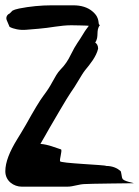

<svg xmlns="http://www.w3.org/2000/svg" viewBox="-39 -671 524 722"><path d="M284 21C284 20 463 18 463 18C472 18 421 11 421 -1C419 -1 417 -28 414 -28C403 -38 385 -47 360 -47C361 -51 182 -57 187 -65C184 -70 195 -103 191 -109C165 -117 145 -127 113 -130C123 -146 134 -167 148 -191C159 -210 216 -308 227 -323C245 -347 268 -391 281 -407C300 -430 323 -458 330 -488C330 -500 325 -507 319 -511C335 -534 320 -556 337 -577C326 -578 341 -600 310 -627C291 -644 265 -651 237 -651H154C116 -651 73 -647 33 -639C19 -636 14 -634 8 -631L-3 -620C-11 -617 -18 -607 -14 -596L-3 -570C12 -562 35 -557 59 -559L107 -563C148 -566 188 -576 229 -576C229 -576 296 -575 295 -574C288 -564 283 -559 273 -542C258 -516 247 -506 227 -465C217 -444 205 -426 189 -410C177 -398 168 -381 158 -363C149 -346 138 -329 125 -312C110 -292 89 -257 59 -203C46 -180 35 -163 26 -148C-3 -101 -19 -61 -19 -27C-19 10 13 31 43 31H213C239 31 256 21 284 21Z"/></svg>

Font: Reckless Catfish
Style: Fax
Weight: 400
Foundry: Cannot Into Space Fonts
Version: Version 0.2894